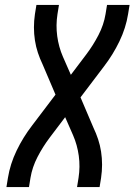

<svg xmlns="http://www.w3.org/2000/svg" viewBox="-20 -755 543 775"><path d="M6 0 12 -37Q21 -93 47 -147Q73 -201 110 -249L204 -373L152 -495Q141 -518 133 -542Q125 -566 121 -592Q117 -618 117 -644.5Q117 -671 121 -698L127 -735H218L212 -698Q205 -653 211 -609Q217 -565 234 -526L266 -453L328 -535Q356 -572 377.5 -613.5Q399 -655 406 -698L412 -735H503L497 -698Q488 -642 462 -588Q436 -534 399 -486L305 -362L357 -240Q368 -217 376 -193Q384 -169 388 -143Q392 -117 392 -90.5Q392 -64 388 -37L382 0H291L297 -37Q304 -82 298 -126Q292 -170 275 -209L243 -282L181 -200Q153 -163 131.5 -121.5Q110 -80 103 -37L97 0Z"/></svg>

Font: Iosevka Curly Medium
Style: Italic
Weight: 500
Italic angle: -9°
Monospace: yes
Designer: Belleve Invis
Foundry: Belleve Invis
Version: Version 22.1.2; ttfautohint (v1.8.4)